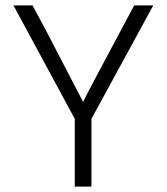

<svg xmlns="http://www.w3.org/2000/svg" viewBox="-20 -694 620 714"><path d="M320 0H258V-252L30 -674H101L154 -575L289 -315Q297 -334 479 -674H550L320 -252Z"/></svg>

Font: Hind Jalandhar Light
Style: Regular
Weight: 300
Designer: Namrata Goyal
Foundry: Indian Type Foundry
Version: Version 0.702;PS 1.0;hotconv 1.0.81;makeotf.lib2.5.63406